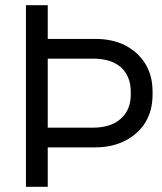

<svg xmlns="http://www.w3.org/2000/svg" viewBox="-20 -720 625 740"><path d="M348 -152H164V-228H339Q407 -228 445 -262Q484 -296 484 -356V-366Q484 -426 446 -461Q407 -494 339 -494H164V-570H348Q412 -570 461 -546Q511 -520 539 -476Q568 -430 568 -367V-355Q568 -293 539 -246Q510 -201 459 -176Q410 -152 348 -152ZM164 0H80V-700H164Z"/></svg>

Font: Rilu
Style: Regular
Weight: 500
Designer: Alí Sinisterra
Foundry: Alí Sinisterra
Version: 0.1